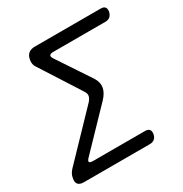

<svg xmlns="http://www.w3.org/2000/svg" viewBox="-170 -858 939 987"><g transform="rotate(-30 300.0 -365.0)"><path d="M436 0H45Q21 0 11 -11.5Q1 -23 6 -47Q8 -60 13.5 -70Q19 -80 28 -90L271 -343Q285 -358 287.5 -372Q290 -386 280 -401L127 -640Q121 -649 119 -659.5Q117 -670 119 -683Q123 -707 137 -718.5Q151 -730 175 -730H566Q583 -730 590.5 -721Q598 -712 595 -695Q591 -677 580.5 -668Q570 -659 552 -659H244Q226 -659 221.5 -652Q217 -645 226 -631L358 -432Q376 -403 371.5 -374.5Q367 -346 339 -316L131 -100Q116 -85 118.5 -78Q121 -71 139 -71H448Q466 -71 473.5 -62Q481 -53 478 -35Q475 -18 464 -9Q453 0 436 0Z"/></g></svg>

Font: Maple Mono NL Light
Style: Italic
Weight: 300
Italic angle: -10°
Monospace: yes
Designer: subframe7536
Version: Version 7.000